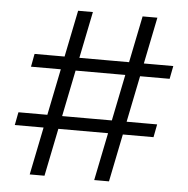

<svg xmlns="http://www.w3.org/2000/svg" viewBox="-48 -688 720 735"><g transform="rotate(5 311.5 -320.0)"><path d="M222.8 -640.3H279.6L149.6 0H92.8ZM29.2 -233.3H562.1L552.5 -183.4H19.3Q19.3 -183.4 20.9 -190.9Q22.6 -198.4 24.2 -208.3Q25.9 -218.2 27.5 -225.7Q29.2 -233.3 29.2 -233.3ZM61.6 -411.3Q61.6 -411.3 63.2 -418.8Q64.9 -426.3 66.4 -436.2Q67.9 -446.2 69.6 -453.7Q71.2 -461.2 71.2 -461.2H604.2L594.5 -411.3ZM340.6 0 470.6 -640.3H527.4L397.4 0Z"/></g></svg>

Font: Roundo Variable
Style: Regular
Weight: 200
Designer: Shiva Nallaperumal
Foundry: Indian Type Foundry
Version: Version 2.000